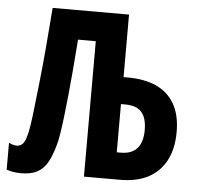

<svg xmlns="http://www.w3.org/2000/svg" viewBox="-52 -767 854 829"><g transform="rotate(5 375.5 -352.5)"><path d="M70 9Q49 9 33 6Q17 3 6 -1V-117Q15 -113 23.5 -110.5Q32 -108 40 -108Q55 -108 64.5 -117.5Q74 -127 80.5 -148Q87 -169 92 -201Q96 -226 101.5 -275Q107 -324 114.5 -391.5Q122 -459 129 -541Q136 -623 143 -714H474V-443H491Q566 -443 617.5 -419Q669 -395 696 -347Q723 -299 723 -227Q723 -155 696.5 -104Q670 -53 620 -26.5Q570 0 498 0H341V-587H264Q259 -520 254 -459Q249 -398 243.5 -345Q238 -292 233 -249.5Q228 -207 223 -176Q218 -145 213 -128Q200 -80 183 -50Q166 -20 139 -5.5Q112 9 70 9ZM491 -117Q538 -117 561.5 -144Q585 -171 585 -223Q585 -258 575 -281Q565 -304 544.5 -315Q524 -326 490 -326H473V-117Z"/></g></svg>

Font: Noto Sans Display ExtraCondensed
Style: Bold
Weight: 700
Width: 2
Designer: Monotype Design Team
Foundry: Monotype Imaging Inc.
Version: Version 2.003